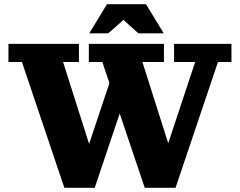

<svg xmlns="http://www.w3.org/2000/svg" viewBox="-20 -890 1137 910"><path d="M666 0 465 -596H401V-682H757V-596H655L811 -105H742L905 -596H805V-682H1077V-596H1013L812 0ZM285 0 84 -596H20V-682H354V-596H279L435 -105H368L506 -518L556 -378L429 0ZM403 -732 487 -870H672L756 -732H636L527 -830H604L493 -732Z"/></svg>

Font: Montagu Slab
Style: Bold
Weight: 700
Designer: Florian Karsten
Foundry: Florian Karsten
Version: Version 1.000